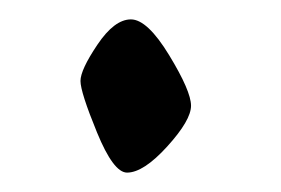

<svg xmlns="http://www.w3.org/2000/svg" viewBox="-20 -386 290 198"><path d="M111 -208Q97 -208 80 -249.5Q63 -291 63 -302.5Q63 -314 80.5 -340Q98 -366 115 -366Q132 -366 154.5 -329Q177 -292 177 -277Q177 -262 152.5 -235Q128 -208 111 -208Z"/></svg>

Font: Prociono
Style: Regular
Weight: 400
Designer: Barry Schwartz
Foundry: The Crud Factory
Version: Version 2.301